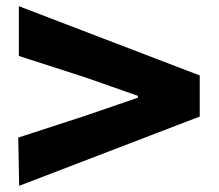

<svg xmlns="http://www.w3.org/2000/svg" viewBox="-20 -677 709 621"><path d="M42 -76 626 -300V-433L41 -657V-496L255 -427L426 -367V-361L254 -302L39 -232Z"/></svg>

Font: GenEiGothic-pro-Heavy
Style: Bold
Weight: 900
Designer: Ryoko NISHIZUKA (kana & ideographs); Paul D. Hunt (Latin, Greek & Cyrillic); Wenlong ZHANG (bopomofo); Sandoll Communica
Foundry: Adobe Systems Incorporated; o_tamon
Version: Version 1.000.140830